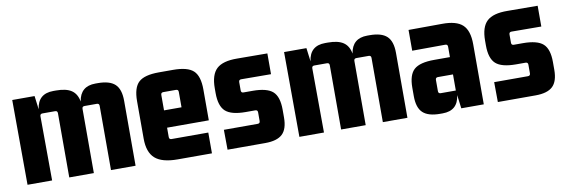

<svg xmlns="http://www.w3.org/2000/svg" viewBox="-44 -791 3218 1092"><g transform="rotate(-10 1565.5 -245.0)"><path d="M284 -500H300Q358 -500 388.5 -479.5Q419 -459 427 -414Q440 -500 527 -500H541Q609 -500 640 -471Q671 -442 671 -375V0H529V-371Q529 -385 515 -385H444Q430 -385 430 -371V0H288V-371Q288 -385 274 -385H201Q187 -385 187 -371L189 0H47L45 -490H174L184 -412Q195 -500 284 -500Z M1111 6H913Q823 6 783 -29.5Q743 -65 743 -144V-360Q743 -438 776.5 -469Q810 -500 893 -500H976Q1059 -500 1092.5 -469Q1126 -438 1126 -360V-182H885V-128Q885 -114 899 -114H1111ZM899 -385Q885 -385 885 -371V-282H986V-371Q986 -385 972 -385Z M1420 1H1202L1201 -114H1396Q1410 -114 1410 -128V-178Q1410 -192 1396 -192H1341Q1258 -192 1224.5 -222.5Q1191 -253 1191 -328V-355Q1191 -434 1227 -467.5Q1263 -501 1346 -500L1520 -499V-379L1348 -380Q1334 -380 1334 -366V-318Q1334 -304 1348 -304H1400Q1483 -304 1516.5 -274Q1550 -244 1550 -169V-124Q1550 -57 1519 -28Q1488 1 1420 1Z M1854 -500H1870Q1928 -500 1958.5 -479.5Q1989 -459 1997 -414Q2010 -500 2097 -500H2111Q2179 -500 2210 -471Q2241 -442 2241 -375V0H2099V-371Q2099 -385 2085 -385H2014Q2000 -385 2000 -371V0H1858V-371Q1858 -385 1844 -385H1771Q1757 -385 1757 -371L1759 0H1617L1615 -490H1744L1754 -412Q1765 -500 1854 -500Z M2443 10H2428Q2360 10 2329 -19Q2298 -48 2298 -115V-163Q2298 -238 2331.5 -268Q2365 -298 2448 -298H2539V-358Q2539 -372 2525 -372L2334 -371V-491L2527 -492Q2610 -493 2646 -459.5Q2682 -426 2682 -347V0H2552L2542 -78Q2531 10 2443 10ZM2539 -105V-198H2452Q2438 -198 2438 -184V-119Q2438 -105 2452 -105Z M2981 1H2763L2762 -114H2957Q2971 -114 2971 -128V-178Q2971 -192 2957 -192H2902Q2819 -192 2785.5 -222.5Q2752 -253 2752 -328V-355Q2752 -434 2788 -467.5Q2824 -501 2907 -500L3081 -499V-379L2909 -380Q2895 -380 2895 -366V-318Q2895 -304 2909 -304H2961Q3044 -304 3077.5 -274Q3111 -244 3111 -169V-124Q3111 -57 3080 -28Q3049 1 2981 1Z"/></g></svg>

Font: Gemunu Libre ExtraBold
Style: Regular
Weight: 800
Designer: Puspanada Ekanayake, Sola Matas, Pathum Egodawatta, Kosala Senevirathne
Foundry: mooniak
Version: Version 1.100